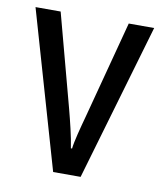

<svg xmlns="http://www.w3.org/2000/svg" viewBox="-67 -592 544 647"><g transform="rotate(10 205.5 -268.5)"><path d="M158 0H252L409 -537H322L234 -204C222 -160 210 -115 207 -89H203C197 -129 185 -177 174 -219L89 -537H3Z"/></g></svg>

Font: Noto Sans Bengali Condensed
Style: Regular
Weight: 400
Width: 3
Designer: Jelle Bosma - Monotype Design Team
Foundry: Monotype Imaging Inc.
Version: Version 2.003